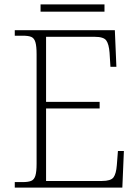

<svg xmlns="http://www.w3.org/2000/svg" viewBox="-20 -851 633 871"><path d="M47 0V-25H84Q108 -25 121.5 -30.5Q135 -36 140.5 -54Q146 -72 146 -108V-605Q146 -642 140.5 -660Q135 -678 122 -683.5Q109 -689 84 -689H47V-714H501L508 -548H481L477 -612Q474 -651 462 -667.5Q450 -684 410 -684H189V-389H432V-359H189V-30H442Q483 -30 495 -46.5Q507 -63 510 -102L515 -166H542L535 0ZM164 -798V-831H454V-798Z"/></svg>

Font: Noto Serif ExtraLight
Style: Regular
Weight: 200
Designer: Monotype Design Team
Foundry: Monotype Imaging Inc.
Version: Version 2.015; ttfautohint (v1.8.4.7-5d5b)